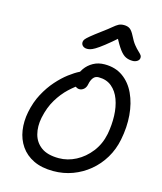

<svg xmlns="http://www.w3.org/2000/svg" viewBox="-140 -1078 1002 1189"><g transform="rotate(15 361.0 -483.5)"><path d="M314.8 10Q240.6 10 188.4 -15.3Q136.2 -40.6 105.9 -84.7Q75.6 -128.8 67.2 -185.1Q58.8 -241.4 71.2 -303.2Q84.6 -369.8 113.4 -423.3Q142.2 -476.8 178.2 -517.4Q214.2 -558 250.2 -585.1Q286.2 -612.2 314.3 -626Q342.4 -639.8 354.4 -639.8Q364.4 -639.8 372.3 -636.7Q380.2 -633.6 385.4 -620.8Q395.8 -599.4 382 -582Q368.2 -564.6 344 -550.8Q311 -530.6 273.6 -495.7Q236.2 -460.8 205.5 -410Q174.8 -359.2 160.4 -290Q149 -233 161.6 -184.2Q174.2 -135.4 214.6 -105.7Q255 -76 327.8 -76Q384.2 -76 437.1 -103.6Q490 -131.2 529.3 -181.7Q568.6 -232.2 582.2 -300Q593.4 -360.4 591.4 -417.9Q589.4 -475.4 572.3 -521.9Q555.2 -568.4 521.7 -596.2Q488.2 -624 438 -624Q415.6 -624 403.2 -607.6Q390.8 -591.2 386.2 -566.4Q382.2 -544.6 369.2 -533.2Q356.2 -521.8 341 -521.8Q328.4 -521.8 318 -528.9Q307.6 -536 302.8 -550.5Q298 -565 302.2 -585.2Q309 -618.8 329 -647.1Q349 -675.4 380.7 -693.2Q412.4 -711 453.8 -711Q522.4 -711 571 -676.2Q619.6 -641.4 647.4 -581.5Q675.2 -521.6 681.5 -445.9Q687.8 -370.2 671.2 -287.6Q658.2 -221.6 625.3 -166.9Q592.4 -112.2 544.6 -72.7Q496.8 -33.2 438.6 -11.6Q380.4 10 314.8 10ZM321.4 -775.4Q308.6 -775.4 299.9 -780.5Q291.2 -785.6 287.1 -794Q283 -802.4 284.8 -812Q285.8 -820 292.3 -828.4Q298.8 -836.8 319.3 -853.8Q339.8 -870.8 383.2 -903Q419.2 -929.4 438.4 -945.8Q457.6 -962.2 471.6 -969.6Q485.6 -977 505.6 -977Q529.2 -977 543.8 -966.5Q558.4 -956 573.2 -926.6Q589.2 -893.8 605 -874.3Q620.8 -854.8 633 -843.8Q645.2 -832.8 651.7 -824Q658.2 -815.2 655.8 -802.2Q653.2 -790.8 641 -783.6Q628.8 -776.4 613.4 -776.4Q589 -776.4 569.4 -785.6Q549.8 -794.8 529.7 -821.6Q509.6 -848.4 482 -900.8L510 -901.2Q457.6 -855.2 424.6 -829.4Q391.6 -803.6 372.3 -792.3Q353 -781 341.7 -778.2Q330.4 -775.4 321.4 -775.4Z"/></g></svg>

Font: Shantell Sans Light
Style: Italic
Weight: 300
Italic angle: -11°
Designer: Stephen Nixon, Anya Danilova, Shantell Martin
Foundry: Arrow Type
Version: Version 1.008;[ac192a2d6]